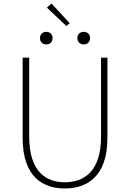

<svg xmlns="http://www.w3.org/2000/svg" viewBox="-20 -1052 734 1085"><path d="M346 13C464 13 587 -47 587 -272V-726H551V-280C551 -81 453 -22 346 -22C241 -22 145 -81 145 -280V-726H108V-272C108 -47 228 13 346 13ZM374 -921 271 -1032 245 -1009 355 -905ZM241 -801C262 -801 277 -814 277 -837C277 -859 262 -872 241 -872C221 -872 206 -859 206 -837C206 -814 221 -801 241 -801ZM453 -801C473 -801 489 -814 489 -837C489 -859 473 -872 453 -872C433 -872 417 -859 417 -837C417 -814 433 -801 453 -801Z"/></svg>

Font: Noto Sans Japanese Thin
Style: Regular
Weight: 100
Designer: Ryoko NISHIZUKA (kana & ideographs); Paul D. Hunt (Latin, Greek & Cyrillic); Wenlong ZHANG (bopomofo); Sandoll Communica
Foundry: Adobe Systems Incorporated
Version: Version 1.000;PS 1;hotconv 1.0.78;makeotf.lib2.5.61930